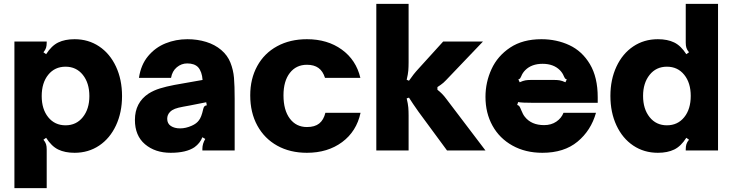

<svg xmlns="http://www.w3.org/2000/svg" viewBox="-20 -783 3811 999"><path d="M615 -283Q615 -198 583.5 -130.5Q552 -63 496 -25.5Q440 12 368 12Q318 12 283 -5Q248 -22 220 -66L206 -56Q216 -44 219.5 -33Q223 -22 223 -6V196H55V-567H223V-561Q223 -545 219.5 -534Q216 -523 206 -511L220 -501Q248 -545 283 -562Q318 -579 368 -579Q440 -579 496 -541.5Q552 -504 583.5 -436.5Q615 -369 615 -283ZM197 -283Q197 -215 231 -173Q265 -131 321 -131Q377 -131 411 -173.5Q445 -216 445 -283Q445 -351 411 -393.5Q377 -436 321 -436Q265 -436 231 -394Q197 -352 197 -283Z M682 -159Q682 -249 753 -296Q780 -313 812.5 -323Q845 -333 887 -341L1034 -367Q1031 -410 1011 -433Q992 -453 954 -453Q924 -453 900 -433Q876 -413 870 -378H703Q713 -446 750.5 -491Q788 -536 841.5 -557.5Q895 -579 955 -579Q1007 -579 1052.5 -565Q1098 -551 1131 -523Q1164 -495 1179 -457Q1194 -419 1197.5 -378Q1201 -337 1201 -269V0H1033V-9Q1033 -35 1048 -60L1033 -69Q1021 -38 992 -17Q949 12 868 12Q787 12 734.5 -32.5Q682 -77 682 -159ZM978 -129Q1003 -140 1015 -157Q1028 -173 1037 -214Q1039 -224 1043 -229Q1047 -234 1056 -235L1053 -251L967 -234L934 -228Q906 -223 890.5 -217Q875 -211 865 -201Q850 -186 850 -165Q850 -140 869 -127.5Q888 -115 917 -115Q947 -115 978 -129Z M1282 -287Q1282 -373 1318.5 -439.5Q1355 -506 1422 -542.5Q1489 -579 1577 -579Q1684 -579 1758.5 -525Q1833 -471 1855 -378H1671Q1660 -413 1637 -429.5Q1614 -446 1577 -446Q1521 -446 1488 -403.5Q1455 -361 1455 -287Q1455 -210 1488 -166Q1521 -122 1577 -122Q1618 -122 1641 -140.5Q1664 -159 1673 -196H1856Q1835 -99 1760 -43.5Q1685 12 1577 12Q1489 12 1422.5 -25Q1356 -62 1319 -129.5Q1282 -197 1282 -287Z M1938 0V-763H2106V-459Q2106 -435 2104.5 -416Q2103 -397 2096 -368L2108 -363Q2131 -397 2158 -426L2286 -567H2493L2301 -366Q2287 -351 2273 -341.5Q2259 -332 2256 -330V-316Q2282 -296 2301 -270L2506 0H2306L2158 -201Q2126 -246 2108 -275L2096 -271Q2103 -242 2104.5 -223.5Q2106 -205 2106 -182V0Z M2506 -279Q2506 -355 2537.5 -423.5Q2569 -492 2634.5 -535.5Q2700 -579 2797 -579Q2876 -579 2942.5 -548Q3009 -517 3049.5 -449Q3090 -381 3090 -277V-248H2759Q2693 -248 2676 -252L2671 -237Q2679 -235 2683 -229Q2687 -223 2692 -210Q2701 -187 2711 -175Q2745 -132 2811 -132Q2848 -132 2874.5 -150Q2901 -168 2912 -196H3081Q3055 -104 2985 -46Q2915 12 2802 12Q2714 12 2646.5 -25.5Q2579 -63 2542.5 -129Q2506 -195 2506 -279ZM2684 -355Q2702 -363 2714 -365Q2726 -367 2741 -367H2865Q2880 -367 2892 -365Q2904 -363 2922 -355L2929 -370Q2922 -372 2919.5 -375.5Q2917 -379 2914 -386Q2907 -404 2893 -418Q2860 -451 2803 -451Q2746 -451 2713 -418Q2699 -404 2692 -386Q2689 -379 2686.5 -375.5Q2684 -372 2677 -370Z M3156 -284Q3156 -369 3187.5 -436.5Q3219 -504 3275 -541.5Q3331 -579 3403 -579Q3453 -579 3488 -562Q3523 -545 3551 -501L3565 -511Q3555 -523 3551.5 -534Q3548 -545 3548 -561V-763H3716V0H3548V-6Q3548 -22 3551.5 -33Q3555 -44 3565 -56L3551 -66Q3523 -22 3488 -5Q3453 12 3403 12Q3331 12 3275 -25.5Q3219 -63 3187.5 -130.5Q3156 -198 3156 -284ZM3574 -284Q3574 -352 3540 -394Q3506 -436 3450 -436Q3394 -436 3360 -393.5Q3326 -351 3326 -284Q3326 -216 3360 -173.5Q3394 -131 3450 -131Q3506 -131 3540 -173Q3574 -215 3574 -284Z"/></svg>

Font: Open Sauce Sans Black
Style: Regular
Weight: 900
Designer: Alfredo Marco Pradil
Foundry: Creative Sauce Fz LLC
Version: Version 1.477